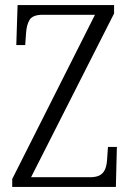

<svg xmlns="http://www.w3.org/2000/svg" viewBox="-20 -734 514 754"><path d="M28 0V-31L353 -676H148Q109 -676 96.5 -656.5Q84 -637 82 -600L79 -557H44L49 -714H428V-681L102 -38H333Q360 -38 374 -47Q388 -56 394 -72.5Q400 -89 401 -114L404 -157H439L435 0Z"/></svg>

Font: Noto Serif Khmer Condensed Light
Style: Regular
Weight: 300
Width: 3
Designer: Danh Hong and the Monotype Design Team
Foundry: Monotype Imaging Inc.
Version: Version 2.004